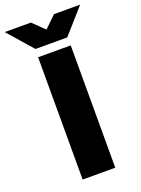

<svg xmlns="http://www.w3.org/2000/svg" viewBox="-241 -988 781 1062"><g transform="rotate(-20 150.0 -457.0)"><path d="M54 0H246V-720H54ZM-72 -914 56 -768H243L372 -914H218L150 -848L82 -914Z"/></g></svg>

Font: Aspekta 850
Style: Regular
Weight: 850
Designer: Ivo Dolenc
Version: Version 2.000